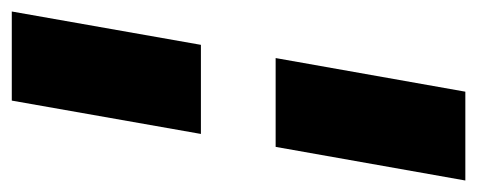

<svg xmlns="http://www.w3.org/2000/svg" viewBox="-308 -484 829 334"><g transform="rotate(-90 107.0 -316.5)"><path d="M-39.5 78H115L173.5 -252H19ZM41.5 -382H196.5L254.5 -711H99.5Z"/></g></svg>

Font: Anybody Expanded
Style: Bold Italic
Weight: 700
Width: 7
Italic angle: -10°
Version: Version 1.113;gftools[0.9.25]